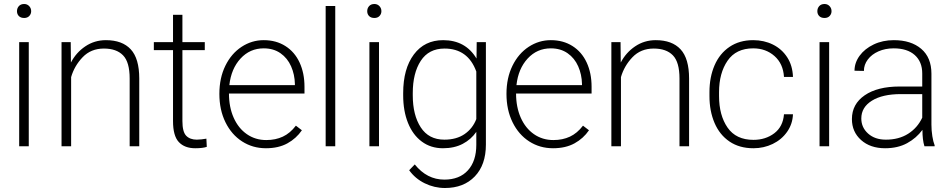

<svg xmlns="http://www.w3.org/2000/svg" viewBox="-20 -732 4755 961"><path d="M101 -712Q116 -712 126 -701.5Q136 -691 136 -676Q136 -662 126.5 -652Q117 -642 101 -642Q84 -642 74.5 -651.5Q65 -661 65 -676Q65 -691 74.5 -701.5Q84 -712 101 -712ZM76 -521H124V0H76Z M288 -521H334L335 -419Q361 -469 407 -500Q453 -531 510 -531Q592 -531 634.5 -485Q677 -439 677 -339V0H629V-339Q629 -421 596 -455Q563 -489 500 -489Q435 -489 393.5 -445.5Q352 -402 336 -346V0H288Z M965 -33Q976 -33 989 -34.5Q1002 -36 1013 -38L1015 3Q995 10 957 10Q904 10 875 -21Q846 -52 846 -126V-481H750V-521H846V-658H893V-521H1005V-481H893V-126Q893 -72 912 -52.5Q931 -33 965 -33Z M1078 -262Q1078 -342 1108 -403Q1138 -464 1189 -497.5Q1240 -531 1300 -531Q1362 -531 1408.5 -501.5Q1455 -472 1479.5 -419Q1504 -366 1504 -298V-264H1126Q1126 -196 1149.5 -143Q1173 -90 1215.5 -60.5Q1258 -31 1313 -31Q1359 -31 1395.5 -48Q1432 -65 1461 -103L1491 -80Q1463 -39 1418.5 -14.5Q1374 10 1311 10Q1245 10 1192 -24Q1139 -58 1108.5 -120Q1078 -182 1078 -262ZM1128 -306H1456V-312Q1455 -359 1437 -400Q1419 -441 1384 -465.5Q1349 -490 1300 -490Q1231 -490 1184 -439Q1137 -388 1128 -306Z M1610 -702H1658V0H1610Z M1854 -712Q1869 -712 1879 -701.5Q1889 -691 1889 -676Q1889 -662 1879.5 -652Q1870 -642 1854 -642Q1837 -642 1827.5 -651.5Q1818 -661 1818 -676Q1818 -691 1827.5 -701.5Q1837 -712 1854 -712ZM1829 -521H1877V0H1829Z M2198 -531Q2310 -531 2365 -439L2366 -521H2412V-8Q2412 93 2356.5 151Q2301 209 2207 209Q2154 209 2106 185.5Q2058 162 2028 120L2056 91Q2117 167 2204 167Q2280 167 2322 120.5Q2364 74 2364 -7V-72Q2338 -34 2296 -12Q2254 10 2197 10Q2136 10 2091 -23.5Q2046 -57 2022 -117Q1998 -177 1998 -255V-266Q1998 -388 2051.5 -459.5Q2105 -531 2198 -531ZM2204 -33Q2265 -33 2305.5 -61Q2346 -89 2364 -136V-374Q2322 -489 2205 -489Q2126 -489 2086 -427.5Q2046 -366 2046 -266V-255Q2046 -156 2086 -94.5Q2126 -33 2204 -33Z M2515 -262Q2515 -342 2545 -403Q2575 -464 2626 -497.5Q2677 -531 2737 -531Q2799 -531 2845.5 -501.5Q2892 -472 2916.5 -419Q2941 -366 2941 -298V-264H2563Q2563 -196 2586.5 -143Q2610 -90 2652.5 -60.5Q2695 -31 2750 -31Q2796 -31 2832.5 -48Q2869 -65 2898 -103L2928 -80Q2900 -39 2855.5 -14.5Q2811 10 2748 10Q2682 10 2629 -24Q2576 -58 2545.5 -120Q2515 -182 2515 -262ZM2565 -306H2893V-312Q2892 -359 2874 -400Q2856 -441 2821 -465.5Q2786 -490 2737 -490Q2668 -490 2621 -439Q2574 -388 2565 -306Z M3040 -521H3086L3087 -419Q3113 -469 3159 -500Q3205 -531 3262 -531Q3344 -531 3386.5 -485Q3429 -439 3429 -339V0H3381V-339Q3381 -421 3348 -455Q3315 -489 3252 -489Q3187 -489 3145.5 -445.5Q3104 -402 3088 -346V0H3040Z M3904 -160H3949Q3947 -111 3919.5 -72Q3892 -33 3847.5 -11.5Q3803 10 3751 10Q3681 10 3631.5 -23.5Q3582 -57 3556.5 -116.5Q3531 -176 3531 -251V-271Q3531 -346 3556.5 -405Q3582 -464 3631.5 -497.5Q3681 -531 3750 -531Q3804 -531 3848.5 -509Q3893 -487 3920 -445.5Q3947 -404 3949 -347H3904Q3900 -413 3856.5 -451.5Q3813 -490 3750 -490Q3664 -490 3621.5 -428Q3579 -366 3579 -271V-251Q3579 -155 3621.5 -93.5Q3664 -32 3751 -32Q3812 -32 3855.5 -65Q3899 -98 3904 -160Z M4107 -712Q4122 -712 4132 -701.5Q4142 -691 4142 -676Q4142 -662 4132.5 -652Q4123 -642 4107 -642Q4090 -642 4080.5 -651.5Q4071 -661 4071 -676Q4071 -691 4080.5 -701.5Q4090 -712 4107 -712ZM4082 -521H4130V0H4082Z M4453 -490Q4411 -490 4377 -475Q4343 -460 4323.5 -434Q4304 -408 4304 -377L4257 -378Q4257 -418 4282.5 -453Q4308 -488 4353 -509.5Q4398 -531 4454 -531Q4540 -531 4591 -487.5Q4642 -444 4642 -363V-108Q4642 -79 4646.5 -50.5Q4651 -22 4658 -5V0H4607Q4597 -31 4597 -82Q4567 -41 4520.5 -15.5Q4474 10 4410 10Q4336 10 4290 -31Q4244 -72 4244 -136Q4244 -211 4308 -255Q4372 -299 4483 -299H4596V-364Q4596 -423 4558.5 -456.5Q4521 -490 4453 -490ZM4596 -143V-261H4489Q4397 -261 4344 -228Q4291 -195 4291 -139Q4291 -94 4325 -63.5Q4359 -33 4414 -33Q4479 -33 4525.5 -62.5Q4572 -92 4596 -143Z"/></svg>

Font: Freesentation 2 ExtraLight
Style: Regular
Weight: 260
Designer: glyphs from Roboto by Christian Robertson / Hangul glyphs from Noto Sans CJK(Source Han Sans) by Jang Soo-young and Kang
Foundry: PT&
Version: Version 2.001